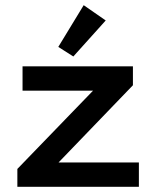

<svg xmlns="http://www.w3.org/2000/svg" viewBox="-20 -721 603 741"><path d="M263 -503 388 -642 303 -701 205 -540ZM47 0H516V-94H206L493 -392V-465H67V-371H339L47 -69Z"/></svg>

Font: Inconsolata SemiExpanded
Style: Bold
Weight: 700
Width: 6
Monospace: yes
Designer: Raph Levien, Cyreal, Brenton Simpson
Foundry: Raph Levien, Cyreal, Google
Version: Version 3.100